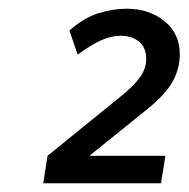

<svg xmlns="http://www.w3.org/2000/svg" viewBox="-20 -828 432 440"><path d="M79 -408 89 -471 264 -613Q288 -633 301.5 -652Q315 -671 315 -693Q315 -719 298.5 -732.5Q282 -746 257 -746Q235 -746 212.5 -736Q190 -726 158 -703L139 -758Q172 -787 205 -797.5Q238 -808 270 -808Q322 -808 357 -779.5Q392 -751 392 -704Q392 -670 375 -640Q358 -610 314 -575L185 -471H359L349 -408Z"/></svg>

Font: Gantari Medium
Style: Italic
Weight: 500
Italic angle: -10°
Designer: Anugrah Pasau
Foundry: Lafontype
Version: Version 1.000